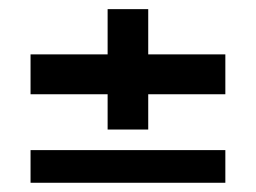

<svg xmlns="http://www.w3.org/2000/svg" viewBox="-20 -532 557 418"><path d="M214.3 -250V-326.8H46.5V-413.6H214.3V-512.1H302.7V-413.6H470.6V-326.8H302.7V-250ZM46.5 -134.1V-205.2H470.6V-134.1Z"/></svg>

Font: Big Shoulders Stencil Text Thin
Style: Regular
Weight: 100
Designer: Patric King
Foundry: XO Type Co
Version: Version 2.001